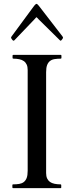

<svg xmlns="http://www.w3.org/2000/svg" viewBox="-20 -972 381 992"><path d="M292.5 -19.5Q296.4 -19.5 296.4 -15.6V-3.9Q296.4 -2.4 295.9 -1.2Q295.4 0 292.5 0H47.9Q45.4 0 44.7 -1.5Q43.9 -2.9 43.9 -3.9V-15.6Q43.9 -16.6 44.7 -18.1Q45.4 -19.5 47.9 -19.5Q64.9 -19.5 78.9 -21.7Q92.8 -23.9 102.5 -31.2Q112.3 -38.6 117.7 -52.2Q123 -65.9 123 -89.4V-610.4Q123 -627 117.9 -638.2Q112.8 -649.4 103.3 -656.2Q93.8 -663.1 79.8 -666Q65.9 -668.9 48.8 -668.9Q44.9 -668.9 44.9 -672.9V-684.6Q44.9 -688.5 48.8 -688.5H293.5Q295.9 -688.5 296.6 -687Q297.4 -685.5 297.4 -684.6V-672.9Q297.4 -671.9 296.6 -670.4Q295.9 -668.9 293.5 -668.9Q276.4 -668.9 262.5 -666.7Q248.5 -664.6 238.8 -657.2Q229 -649.9 223.6 -636.2Q218.3 -622.6 218.3 -599.1V-78.1Q218.3 -61.5 223.4 -50.3Q228.5 -39.1 238 -32.2Q247.6 -25.4 261.5 -22.5Q275.4 -19.5 292.5 -19.5ZM178.7 -873Q177.2 -874.5 173.3 -878.9Q169.4 -883.3 168.5 -883.3Q167.5 -883.3 163.8 -878.9Q160.2 -874.5 158.7 -873L54.2 -763.7Q53.2 -762.7 51.8 -762.2Q50.3 -761.7 49.3 -761.7Q47.9 -761.7 45.9 -763.7Q43.9 -765.6 42 -768.3Q40 -771 38.6 -773.4Q37.1 -775.9 37.1 -777.3Q37.1 -779.8 40.5 -784.7L156.7 -942.4Q159.7 -945.3 162.8 -948.7Q166 -952.1 168.5 -952.1Q170.9 -952.1 174.6 -948.7Q178.2 -945.3 181.2 -941.4L302.2 -784.7Q305.7 -779.3 305.7 -777.3Q305.7 -775.9 304.2 -773.4Q302.7 -771 300.8 -768.3Q298.8 -765.6 296.9 -763.7Q294.9 -761.7 293.5 -761.7Q291.5 -761.7 289.6 -763.7Z"/></svg>

Font: Kurinto Book Core
Style: Regular
Weight: 400
Designer: Kurinto was developed by Clint Goss from a range of fonts that are compatible with the SIL Open Font License Version 1.1
Foundry: Clinton F. Goss
Version: Version 2.196; July 25, 2020